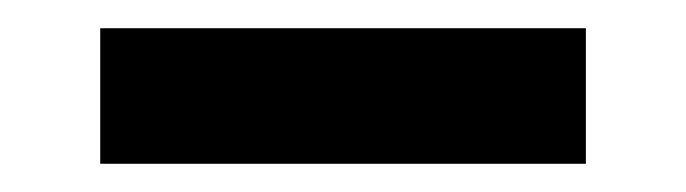

<svg xmlns="http://www.w3.org/2000/svg" viewBox="-20 -352 486 136"><path d="M51 -332H395V-236H51Z"/></svg>

Font: Haskoy SemiBold
Style: Regular
Weight: 600
Designer: Ertekin Erdin
Foundry: Ertekin Erdin
Version: Version 1.500; ttfautohint (v1.8.3)